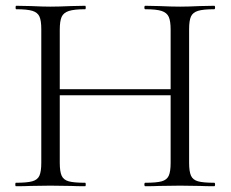

<svg xmlns="http://www.w3.org/2000/svg" viewBox="-20 -645 799 665"><path d="M483 -613Q480 -613 480 -619Q480 -625 483 -625L531 -624Q575 -622 604 -622Q631 -622 673 -624L722 -625Q725 -625 725 -619Q725 -613 722 -613Q684 -613 666 -607.5Q648 -602 641.5 -588Q635 -574 635 -544V-81Q635 -51 641.5 -36.5Q648 -22 666 -17Q684 -12 722 -12Q725 -12 725 -6Q725 0 722 0Q691 0 673 -1L604 -2L531 -1Q513 0 483 0Q480 0 480 -6Q480 -12 483 -12Q522 -12 540 -17Q558 -22 564.5 -36.5Q571 -51 571 -81V-542Q571 -572 564.5 -586.5Q558 -601 540 -607Q522 -613 483 -613ZM152 -336H599V-315H152ZM36 -613Q34 -613 34 -619Q34 -625 36 -625L87 -624Q129 -622 154 -622Q183 -622 227 -624L275 -625Q277 -625 277 -619Q277 -613 275 -613Q237 -613 218.5 -607Q200 -601 193.5 -586.5Q187 -572 187 -542V-81Q187 -51 193.5 -36.5Q200 -22 218 -17Q236 -12 275 -12Q277 -12 277 -6Q277 0 275 0Q244 0 226 -1L154 -2L85 -1Q67 0 35 0Q33 0 33 -6Q33 -12 35 -12Q73 -12 91.5 -17Q110 -22 116.5 -36.5Q123 -51 123 -81V-544Q123 -574 116.5 -588Q110 -602 92 -607.5Q74 -613 36 -613Z"/></svg>

Font: Cormorant Unicase
Style: Regular
Weight: 400
Designer: Christian Thalmann (Catharsis Fonts)
Foundry: Catharsis Fonts
Version: Version 4.000